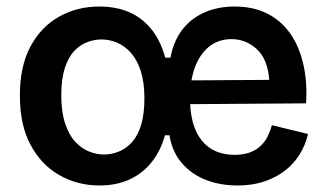

<svg xmlns="http://www.w3.org/2000/svg" viewBox="-20 -556 1002 589"><path d="M285 13Q218 13 162.5 -18.5Q107 -50 74 -111Q41 -172 41 -263Q41 -353 73.5 -413.5Q106 -474 161.5 -505Q217 -536 285 -536Q333 -536 372 -520.5Q411 -505 441 -470.5Q471 -436 487 -379H503Q512 -429 538.5 -464Q565 -499 606.5 -517.5Q648 -536 700 -536Q756 -536 798.5 -515Q841 -494 869 -455Q897 -416 910 -361Q923 -306 919 -239L504 -236V-309L806 -311Q801 -375 767.5 -405.5Q734 -436 690 -436Q650 -436 621.5 -413Q593 -390 578 -349.5Q563 -309 563 -254Q563 -170 598.5 -125.5Q634 -81 700 -81Q726 -81 745.5 -88Q765 -95 778.5 -107.5Q792 -120 800.5 -136.5Q809 -153 814 -172L925 -145Q917 -111 899 -82Q881 -53 853.5 -32Q826 -11 790 1Q754 13 709 13Q656 13 612 -4Q568 -21 538 -55.5Q508 -90 500 -141H486Q473 -94 446 -59.5Q419 -25 378.5 -6Q338 13 285 13ZM299 -82Q322 -82 344.5 -91Q367 -100 385 -120Q403 -140 413 -173Q423 -206 423 -254Q423 -303 412 -337.5Q401 -372 382 -393.5Q363 -415 339.5 -425Q316 -435 291 -435Q269 -435 247 -426.5Q225 -418 207.5 -399.5Q190 -381 179 -347.5Q168 -314 168 -264Q168 -213 179.5 -178Q191 -143 210 -122Q229 -101 252.5 -91.5Q276 -82 299 -82Z"/></svg>

Font: Bricolage Grotesque 96pt ExtraBold SemiBold
Style: Regular
Weight: 600
Version: Version 1.001;gftools[0.9.33.dev8+g029e19f]